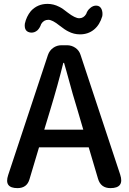

<svg xmlns="http://www.w3.org/2000/svg" viewBox="-20 -969 662 989"><path d="M70 0Q0 0 22 -67L227 -686Q235 -709 254 -722.5Q273 -736 297 -736H325Q349 -736 368.5 -722.5Q388 -709 395 -686L599 -70Q622 0 549 0Q499 0 485 -48L437 -210H309H181L132 -46Q119 0 70 0ZM208 -301H308H409L380 -400Q359 -466 322 -603Q314 -631 310 -645H306Q279 -535 238 -400ZM392 -792Q360 -792 332 -807Q315 -815 287 -837Q250 -867 229 -867Q205 -867 192 -845Q186 -826 173 -813Q158 -800 140 -801Q103 -804 108 -847Q116 -884 139 -912Q173 -949 225 -949Q256 -949 285 -934Q302 -926 329 -904Q367 -875 388 -875Q411 -875 424 -897Q430 -916 445 -928Q460 -941 477.5 -940Q495 -939 503 -922Q510 -906 507 -886Q494 -841 464 -816.5Q434 -792 392 -792Z"/></svg>

Font: GenSenRounded JP M
Style: Regular
Weight: 500
Version: Version 1.501;PS 1;hotconv 16.6.51;makeotf.lib2.5.65220